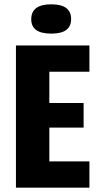

<svg xmlns="http://www.w3.org/2000/svg" viewBox="-20 -871 464 891"><path d="M218 -715C281 -715 310 -738 310 -783C310 -826 282 -851 218 -851C155 -851 125 -827 125 -782C125 -738 154 -715 218 -715ZM54 0H395V-122H209V-279H368V-393H209V-538H395V-660H54Z"/></svg>

Font: Bricolage Grotesque 10pt Condensed ExtraBold
Style: Regular
Weight: 800
Width: 3
Designer: Mathieu Triay
Foundry: Atelier Triay
Version: Version 1.000;gftools[0.9.29]